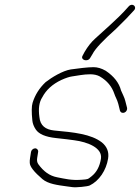

<svg xmlns="http://www.w3.org/2000/svg" viewBox="-20 -797 589 809"><path d="M360 -553 369.7 -569C381.7 -592.9 416.2 -628.4 469.2 -675.7C502.5 -708.1 527.5 -733.8 544.3 -753C558.9 -768 538.6 -786.6 523.1 -771C509.1 -754.9 495 -740.1 480.9 -726.4C466.8 -712.7 434.2 -682 380.7 -634.2C364.5 -619.7 349.7 -601 336.3 -578L327.8 -562C317.9 -544.3 349.5 -534.2 360 -553ZM110.7 -157 106.6 -131C105.4 -123.7 105 -117 105.4 -111C105.6 -95.4 123.3 -72.5 158.7 -42.4C182.7 -22 221.4 -17.1 262.8 -11.5L285.1 -8.5C301.3 -6.3 349 -11.1 358 -15.5C397.7 -34.9 427.5 -79 435.5 -129C439.8 -156.4 431.1 -179.1 409.2 -197C364 -232.1 291.6 -239.6 207.8 -247.2C171.9 -251.1 149.3 -267.4 146 -304C141 -339.4 145 -367.1 158.1 -387C174.3 -418 201 -442.3 238.1 -459.9C257.2 -468.6 273.2 -473.7 283.4 -475C307.1 -478.1 331 -484 360.1 -484C375.9 -484 389.4 -481 400.4 -475C431.9 -456.6 451.4 -432.3 461.7 -402C464 -395.3 466.4 -389.5 468.9 -384.5C476.4 -369.9 481.6 -348.9 485.4 -331C491.7 -312.6 518.9 -322.8 515.3 -343L508 -371.5C504.6 -386.6 495 -403.2 489.9 -416C481.7 -447.9 460.1 -475.6 425.3 -498.9C407.8 -509 390.5 -514 374.3 -514C349.8 -514 306.9 -508.5 278.5 -504.5C244.6 -499.4 197 -470.5 172.3 -451C145.8 -426 127.5 -397 117.3 -363.8C112.9 -349.6 112.6 -324.6 116.4 -288.5C117.7 -276.2 122.5 -263.8 130.7 -251.5C143.7 -232 171.9 -219.9 215.7 -215.3C228.5 -214.2 244.1 -212.4 262.5 -210L293 -206C349.9 -198.6 412.6 -173.9 405.3 -128C400.1 -95.5 386.9 -70.8 365.6 -54C349.3 -41.2 351.7 -41.6 322.5 -39.5C280.1 -36.5 254.3 -43.6 220.8 -50C188.4 -56.2 163.8 -74.6 141.5 -105.1C136.6 -111.9 134.9 -120.5 136.6 -131L140.7 -157C142 -164.9 136 -172 128.1 -172C120.2 -172 112 -164.9 110.7 -157Z"/></svg>

Font: MewTooHand
Style: WideIta
Weight: 400
Designer: Mew Too, Robert Jablonski
Version: Version 0.77